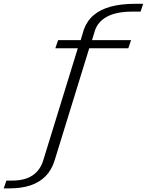

<svg xmlns="http://www.w3.org/2000/svg" viewBox="-222 -808 791 1034"><path d="M-202 206.5H-172Q-107 206.5 -58.5 190.5Q-10 174.5 22.8 141.5Q55.5 108.5 71.5 58L258.5 -548H469L484 -592H273.5L290 -645.5Q306.5 -693 356.2 -719.2Q406 -745.5 491 -745.5H535L549 -787.5H506Q431 -787.5 375 -772.5Q319 -757.5 282.5 -726.5Q246 -695.5 229 -647L212.5 -592H91L76 -548H197L10.5 57Q-6 109.5 -47.2 137Q-88.5 164.5 -157 164.5H-187.5Z"/></svg>

Font: Anybody UltraCondensed Thin Light
Style: Italic
Weight: 300
Italic angle: -10°
Version: Version 1.111